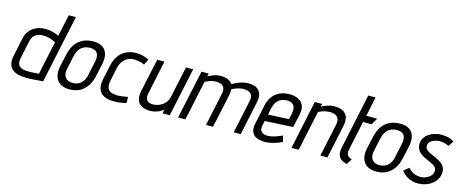

<svg xmlns="http://www.w3.org/2000/svg" viewBox="-40 -1296 4591 1909"><g transform="rotate(15 2255.0 -341.5)"><path d="M415 0 564 -700H491L443 -476Q413 -490 378.5 -499.5Q344 -509 299 -509Q270 -509 240 -501Q210 -493 182.5 -475Q155 -457 135 -428.5Q115 -400 106 -359L66 -169Q55 -118 64.5 -83Q74 -48 100 -27Q126 -6 164.5 2.5Q203 11 250 10Q266 10 285.5 9.5Q305 9 325.5 7.5Q346 6 364.5 4.5Q383 3 396.5 2Q410 1 415 0ZM428 -406 355 -62Q355 -62 350 -61.5Q345 -61 336.5 -60.5Q328 -60 316 -59Q304 -58 290.5 -57Q277 -56 263 -56Q218 -55 191 -62Q164 -69 151 -84Q138 -99 136 -121.5Q134 -144 141 -175L179 -352Q185 -380 198.5 -397.5Q212 -415 229.5 -424Q247 -433 263.5 -436.5Q280 -440 292 -440Q336 -440 368.5 -429.5Q401 -419 428 -406Z M909 -185 938 -316Q957 -408 920.5 -460Q884 -512 796 -512Q736 -512 689.5 -489.5Q643 -467 612.5 -423.5Q582 -380 568 -316L539 -185Q528 -132 539 -88Q550 -44 586.5 -17Q623 10 686 10Q778 10 834.5 -44Q891 -98 909 -185ZM862 -318 832 -176Q825 -141 807.5 -114.5Q790 -88 763.5 -74Q737 -60 700 -60Q665 -60 643 -75Q621 -90 613 -116Q605 -142 612 -176L642 -318Q651 -359 669.5 -386.5Q688 -414 716 -428Q744 -442 782 -442Q819 -442 839.5 -427.5Q860 -413 865.5 -385.5Q871 -358 862 -318Z M1340 -420 1370 -478Q1342 -493 1309.5 -501.5Q1277 -510 1243 -511Q1176 -511 1129.5 -486.5Q1083 -462 1055.5 -418.5Q1028 -375 1016 -319L985 -174Q971 -107 988.5 -66Q1006 -25 1048 -6.5Q1090 12 1149 11Q1179 11 1210 6.5Q1241 2 1271 -5V-68Q1271 -68 1261.5 -66.5Q1252 -65 1236.5 -62.5Q1221 -60 1201.5 -57.5Q1182 -55 1163 -55Q1131 -55 1108 -62.5Q1085 -70 1072 -85Q1059 -100 1056 -124.5Q1053 -149 1060 -182L1088 -315Q1096 -354 1116 -383Q1136 -412 1167 -428.5Q1198 -445 1239 -444Q1265 -443 1292 -437Q1319 -431 1340 -420Z M1652 -41 1644 0H1718L1825 -501H1751L1681 -174Q1675 -150 1662.5 -130.5Q1650 -111 1631.5 -96.5Q1613 -82 1591 -73Q1569 -64 1545 -61Q1508 -58 1486 -67.5Q1464 -77 1456.5 -100.5Q1449 -124 1457 -160L1529 -501H1455L1381 -157Q1374 -122 1376.5 -94.5Q1379 -67 1390.5 -47.5Q1402 -28 1420.5 -15.5Q1439 -3 1463.5 3Q1488 9 1516 9Q1541 9 1566 3Q1591 -3 1613.5 -14.5Q1636 -26 1652 -41Z M2449 -342 2376 0H2448L2521 -344Q2531 -387 2525.5 -418.5Q2520 -450 2502.5 -470Q2485 -490 2457 -499.5Q2429 -509 2391 -509Q2369 -509 2341.5 -503Q2314 -497 2285 -485Q2256 -473 2229 -456Q2218 -474 2200.5 -485.5Q2183 -497 2159.5 -503Q2136 -509 2106 -509Q2085 -509 2063 -504Q2041 -499 2020.5 -490Q2000 -481 1978 -470L1985 -500H1911L1804 0H1879L1966 -410Q1987 -421 2005.5 -428Q2024 -435 2042.5 -438.5Q2061 -442 2079 -442Q2100 -442 2118 -437Q2136 -432 2148.5 -420Q2161 -408 2165.5 -389Q2170 -370 2164 -342L2091 0H2163L2237 -344Q2241 -362 2242 -377.5Q2243 -393 2241 -407Q2265 -420 2287 -427.5Q2309 -435 2328 -438.5Q2347 -442 2363 -442Q2384 -442 2402 -437Q2420 -432 2433 -420Q2446 -408 2450.5 -389Q2455 -370 2449 -342Z M2634 -139 2645 -189 2934 -204 2964 -342Q2976 -398 2960 -435Q2944 -472 2907 -491Q2870 -510 2815 -510Q2761 -510 2717.5 -490.5Q2674 -471 2644.5 -433Q2615 -395 2603 -339L2561 -140Q2552 -99 2558.5 -70Q2565 -41 2583.5 -23Q2602 -5 2631 3.5Q2660 12 2697 12Q2738 12 2785 -0.5Q2832 -13 2874 -35L2858 -96Q2818 -78 2780.5 -66Q2743 -54 2709 -54Q2689 -54 2673 -59Q2657 -64 2646.5 -74.5Q2636 -85 2633 -101Q2630 -117 2634 -139ZM2888 -337 2874 -269 2660 -259 2674 -330Q2683 -366 2700 -391Q2717 -416 2744 -429.5Q2771 -443 2808 -444Q2841 -444 2861 -430Q2881 -416 2887.5 -391.5Q2894 -367 2888 -337Z M3341 -342 3268 0H3341L3414 -345Q3421 -379 3419 -405.5Q3417 -432 3406.5 -451.5Q3396 -471 3377.5 -484Q3359 -497 3334 -503Q3309 -509 3279 -509Q3256 -509 3232 -504Q3208 -499 3186 -490Q3164 -481 3145 -470L3152 -500H3077L2971 0H3045L3133 -412Q3154 -423 3174.5 -430Q3195 -437 3214 -440Q3233 -443 3251 -443Q3272 -443 3291 -437.5Q3310 -432 3323 -420Q3336 -408 3341 -389Q3346 -370 3341 -342Z M3528 -132 3592 -432H3680L3719 -500H3607L3649 -700H3574L3453 -132Q3440 -70 3462 -34.5Q3484 1 3544 13L3579 -45Q3557 -50 3544 -61Q3531 -72 3527 -89.5Q3523 -107 3528 -132Z M4067 -185 4096 -316Q4115 -408 4078.5 -460Q4042 -512 3954 -512Q3894 -512 3847.5 -489.5Q3801 -467 3770.5 -423.5Q3740 -380 3726 -316L3697 -185Q3686 -132 3697 -88Q3708 -44 3744.5 -17Q3781 10 3844 10Q3936 10 3992.5 -44Q4049 -98 4067 -185ZM4020 -318 3990 -176Q3983 -141 3965.5 -114.5Q3948 -88 3921.5 -74Q3895 -60 3858 -60Q3823 -60 3801 -75Q3779 -90 3771 -116Q3763 -142 3770 -176L3800 -318Q3809 -359 3827.5 -386.5Q3846 -414 3874 -428Q3902 -442 3940 -442Q3977 -442 3997.5 -427.5Q4018 -413 4023.5 -385.5Q4029 -358 4020 -318Z M4472 -421 4510 -476Q4491 -490 4468.5 -498Q4446 -506 4423 -509Q4400 -512 4379 -512Q4346 -512 4312.5 -502.5Q4279 -493 4251.5 -474.5Q4224 -456 4207 -428Q4190 -400 4190 -364Q4191 -334 4202.5 -312Q4214 -290 4233.5 -275Q4253 -260 4275.5 -248.5Q4298 -237 4321 -227.5Q4344 -218 4363.5 -207.5Q4383 -197 4395 -183.5Q4407 -170 4407 -150Q4407 -126 4395.5 -107.5Q4384 -89 4365 -77Q4346 -65 4325 -58.5Q4304 -52 4285 -52Q4257 -52 4233 -59Q4209 -66 4190 -79.5Q4171 -93 4154 -112L4103 -69Q4130 -29 4176 -6Q4222 17 4276 17Q4314 17 4350.5 5.5Q4387 -6 4417 -28.5Q4447 -51 4465 -83Q4483 -115 4484 -156Q4484 -185 4472 -206Q4460 -227 4440.5 -242Q4421 -257 4397.5 -268.5Q4374 -280 4351 -289.5Q4328 -299 4308 -310Q4288 -321 4276.5 -334.5Q4265 -348 4265 -368Q4265 -388 4275.5 -402.5Q4286 -417 4303 -426Q4320 -435 4339 -439.5Q4358 -444 4376 -445Q4394 -445 4411.5 -442.5Q4429 -440 4444.5 -434.5Q4460 -429 4472 -421Z"/></g></svg>

Font: Advent Pro Medium
Style: Italic
Weight: 500
Italic angle: -12°
Version: Version 3.000